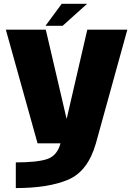

<svg xmlns="http://www.w3.org/2000/svg" viewBox="-20 -748 704 1002"><path d="M176 0H480.5L644.5 -593H435.5L328.5 -130H327L219 -593H10.5ZM62.5 233.5Q233.5 233.5 336.2 189.5Q439 145.5 480.5 0L296 -0.5Q278.5 64.5 226.5 82Q174.5 99.5 62.5 99.5ZM217.5 -613.5H307L434.5 -728H302Z"/></svg>

Font: Anybody Thin ExtraBold
Style: Regular
Weight: 800
Version: Version 1.113;gftools[0.9.25]